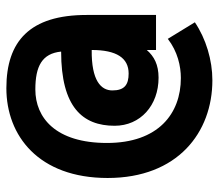

<svg xmlns="http://www.w3.org/2000/svg" viewBox="-62 -613 687 603"><g transform="rotate(-90 281.5 -311.5)"><path d="M331 12C394 12 461 -8 513 -43L461 -128C421 -97 375 -87 338 -87C226 -87 134 -158 134 -319C134 -480 213 -544 302 -544C375 -544 415 -523 421 -463C247 -463 188 -396 188 -295C188 -214 252 -157 339 -157C380 -157 406 -171 426 -194V-165H536V-383C536 -561 454 -635 306 -635C157 -635 24 -534 24 -317C24 -97 167 12 331 12ZM352 -251C317 -251 299 -264 299 -302C299 -338 330 -368 426 -367C426 -289 401 -251 352 -251Z"/></g></svg>

Font: Inconsolata SemiExpanded Black
Style: Regular
Weight: 900
Width: 6
Monospace: yes
Designer: Raph Levien, Cyreal, Brenton Simpson
Foundry: Raph Levien, Cyreal, Google
Version: Version 3.100